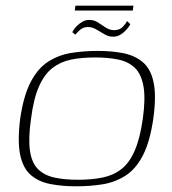

<svg xmlns="http://www.w3.org/2000/svg" viewBox="-20 -648 603 675"><path d="M247 7Q198 7 157 -1Q116 -9 88.5 -32.5Q61 -56 51 -103.5Q41 -151 51 -231Q63 -313 88.5 -361Q114 -409 150.5 -432Q187 -455 231 -462Q275 -469 324 -469Q373 -469 413.5 -461Q454 -453 482 -429.5Q510 -406 520 -358.5Q530 -311 519 -231Q507 -149 482 -101Q457 -53 420.5 -30Q384 -7 340.5 0Q297 7 247 7ZM255 -16Q301 -16 339 -23.5Q377 -31 405.5 -52.5Q434 -74 453 -117Q472 -160 482 -230Q492 -301 484.5 -344Q477 -387 454.5 -409Q432 -431 396.5 -438.5Q361 -446 314 -446Q267 -446 230 -438.5Q193 -431 164.5 -409Q136 -387 117 -344Q98 -301 89 -230Q79 -160 85.5 -117Q92 -74 114.5 -52.5Q137 -31 172.5 -23.5Q208 -16 255 -16ZM377 -519Q362 -519 347.5 -527.5Q333 -536 318.5 -544.5Q304 -553 289 -553Q273 -553 261.5 -543Q250 -533 245 -526L234 -535Q236 -538 240 -544.5Q244 -551 252 -558.5Q260 -566 270.5 -572Q281 -578 294 -578Q311 -578 324.5 -569Q338 -560 352 -551Q366 -542 381 -542Q401 -542 412 -554Q423 -566 427 -574L438 -563Q437 -560 432 -553Q427 -546 419.5 -538.5Q412 -531 401.5 -525Q391 -519 377 -519ZM243 -611 245 -628H449L447 -611Z"/></svg>

Font: Genos ExtraLight
Style: Italic
Weight: 250
Italic angle: -8°
Designer: Robert E. Leuschke
Foundry: Robert E. Leuschke
Version: Version 1.010